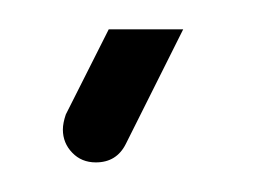

<svg xmlns="http://www.w3.org/2000/svg" viewBox="-20 -20 176 131"><path d="M22.9 68.4Q22.9 64 24.9 58.1L54.2 0H105L65.9 78.1Q59.6 90.8 45.4 90.8Q35.6 90.8 29.3 84.2Q22.9 77.6 22.9 68.4Z"/></svg>

Font: OpenGost Type A TT
Style: Regular
Weight: 400
Version: Version 0.3